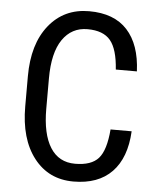

<svg xmlns="http://www.w3.org/2000/svg" viewBox="-52 -766 672 820"><g transform="rotate(5 283.5 -356.0)"><path d="M60.5 -292V-420.9Q60.5 -559.6 125.2 -640.1Q189.9 -720.7 297.4 -720.7Q404.8 -720.7 461.2 -658.9Q517.6 -597.2 522.5 -482.4H432.1Q426.3 -569.3 395.5 -606.4Q364.7 -643.6 296.9 -643.6Q229 -643.6 189.9 -586.7Q150.9 -529.8 150.9 -419.9V-289.6Q150.9 -181.6 187.3 -124Q223.6 -66.4 293.5 -66.4Q363.3 -66.4 394 -101.1Q424.8 -135.7 432.1 -225.6H522.5Q516.6 -111.3 458 -50.8Q399.4 9.8 293 9.8Q186.5 9.8 123.5 -71.5Q60.5 -152.8 60.5 -292Z"/></g></svg>

Font: RobotoCondensed-Regular
Style: Regular
Weight: 400
Designer: Google
Version: Version 2.001201; 2014